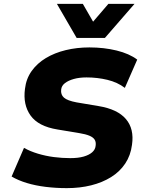

<svg xmlns="http://www.w3.org/2000/svg" viewBox="-20 -961 753 992"><path d="M325 11Q269 11 216 4.5Q163 -2 118.5 -15.5Q74 -29 40 -49L104 -197Q136 -179 176 -167Q216 -155 258.5 -149.5Q301 -144 343 -144Q384 -144 412 -152Q440 -160 456 -174Q472 -188 474 -207Q477 -227 469 -239.5Q461 -252 441.5 -260Q422 -268 391 -273L277 -292Q178 -308 138 -364Q98 -420 109 -502Q115 -554 143.5 -594Q172 -634 217 -661Q262 -688 319.5 -702Q377 -716 442 -716Q517 -716 582.5 -700Q648 -684 689 -653L625 -507Q587 -536 535 -548.5Q483 -561 427 -561Q390 -561 361.5 -553Q333 -545 315.5 -531.5Q298 -518 296 -498Q293 -472 310.5 -456.5Q328 -441 376 -432L489 -413Q587 -397 630.5 -346Q674 -295 662 -213Q655 -158 627 -116Q599 -74 554 -46Q509 -18 451 -3.5Q393 11 325 11ZM376 -765 274 -941H408L461 -849L540 -941H675L522 -765Z"/></svg>

Font: Nunito Sans 7pt Black
Style: Italic
Weight: 900
Italic angle: -9°
Version: Version 3.101;gftools[0.9.27]